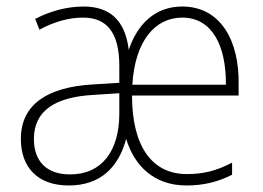

<svg xmlns="http://www.w3.org/2000/svg" viewBox="-20 -559 806 589"><path d="M539 -539C455 -539 401 -484 375 -406C364 -497 317 -539 236 -539C184 -539 132 -524 88 -501L101 -468C149 -494 194 -505 235 -505C307 -505 346 -460 346 -357V-305L265 -300C126 -292 44 -239 44 -133C44 -47 94 10 191 10C288 10 344 -46 367 -133C392 -51 452 10 552 10C604 10 649 -1 692 -23V-60C642 -34 602 -25 553 -25C447 -25 385 -109 385 -266H712V-298C715 -432 658 -539 539 -539ZM539 -505C630 -505 674 -420 673 -299H386C394 -434 456 -505 539 -505ZM269 -268 346 -273V-207C345 -99 295 -24 195 -24C122 -24 84 -65 84 -133C84 -219 149 -262 269 -268Z"/></svg>

Font: Noto Sans Gurmukhi UI SemiCondensed ExtraLight
Style: Regular
Weight: 200
Width: 4
Designer: Jelle Bosma - Monotype Design Team
Foundry: Monotype Imaging Inc.
Version: Version 2.004